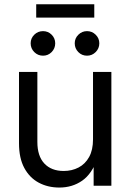

<svg xmlns="http://www.w3.org/2000/svg" viewBox="-20 -864 606 893"><path d="M255.9 8.3Q202.6 8.3 160.2 -14.4Q117.7 -37.1 93 -82.8Q68.4 -128.4 68.4 -197.3V-529.3H153.8V-203.6Q153.8 -138.2 186.3 -103.5Q218.8 -68.8 276.4 -68.8Q314.5 -68.8 345.5 -85Q376.5 -101.1 394.5 -133.8Q412.6 -166.5 412.6 -215.8V-529.3H498V0H415.5V-128.4H433.6Q408.2 -55.7 362.3 -23.7Q316.4 8.3 255.9 8.3ZM384.8 -605Q360.8 -605 344.2 -621.8Q327.6 -638.7 327.6 -662.6Q327.6 -686 344.5 -702.6Q361.3 -719.2 384.8 -719.2Q408.2 -719.2 425 -702.6Q441.9 -686 441.9 -662.6Q441.9 -638.7 425 -621.8Q408.2 -605 384.8 -605ZM180.2 -605Q156.2 -605 139.4 -621.8Q122.6 -638.7 122.6 -662.6Q122.6 -686 139.4 -702.6Q156.2 -719.2 180.2 -719.2Q203.6 -719.2 220.2 -702.6Q236.8 -686 236.8 -662.6Q236.8 -638.7 220.2 -621.8Q203.6 -605 180.2 -605ZM418.5 -844.2V-782.2H148.4V-844.2Z"/></svg>

Font: Inter 24pt
Style: Regular
Weight: 400
Designer: Rasmus Andersson
Foundry: rsms
Version: Version 4.001;git-66647c0bb